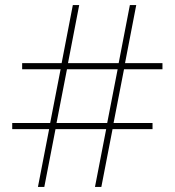

<svg xmlns="http://www.w3.org/2000/svg" viewBox="-20 -734 686 754"><path d="M467 -462 426 -251H579V-227H422L378 0H353L397 -227H198L154 0H129L173 -227H28V-251H177L218 -462H67V-486H222L266 -714H291L247 -486H446L490 -714H515L471 -486H618V-462ZM202 -251H401L442 -462H243Z"/></svg>

Font: Noto Sans Syriac Western Thin
Style: Regular
Weight: 100
Designer: Patrick Giasson and the Monotype Design Team
Foundry: Monotype Imaging Inc.
Version: Version 3.000; ttfautohint (v1.8.4.7-5d5b)